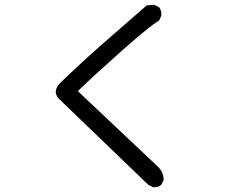

<svg xmlns="http://www.w3.org/2000/svg" viewBox="-20 -743 1040 794"><path d="M612 31 593 21 223 -335Q195 -366 230 -401Q317 -485 407 -564Q497 -643 587 -721L618 -723L638 -713Q649 -699 647 -678L638 -658Q603 -639 478 -528Q353 -417 302 -366L638 -49Q657 -27 657 2L647 21Q634 33 612 31Z"/></svg>

Font: Kosefont JP
Style: Regular
Weight: 400
Designer: Nozomi Seto 瀬戸のぞみ
Version: Version 3.00;June 19, 2020